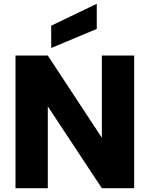

<svg xmlns="http://www.w3.org/2000/svg" viewBox="-20 -996 792 1016"><path d="M690 0H519L233 -433V0H62V-702H233L519 -267V-702H690ZM492 -843 251 -742V-860L492 -976Z"/></svg>

Font: IBM-Poppins
Style: Poppins-Bold
Weight: 700
Designer: Mike Abbink, Paul van der Laan, Pieter van Rosmalen, Ben Mitchell, Mark Frömberg
Foundry: Bold Monday
Version: Version 1.1